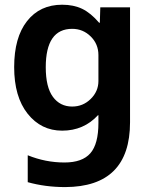

<svg xmlns="http://www.w3.org/2000/svg" viewBox="-20 -550 631 801"><path d="M522.5 -519.5V-40Q522.5 229.5 252 230.5Q168.9 230.5 95.7 210V97.7Q169.9 127.9 249 127.9Q323.2 127.9 356.9 89.4Q390.6 50.8 390.6 -37.1V-69.3H388.7Q329.1 -4.9 239.3 -4.9Q151.4 -4.9 95.2 -75.7Q39.1 -146.5 39.1 -270Q39.1 -393.6 92.8 -461.9Q146.5 -530.3 239.3 -530.3Q287.1 -530.3 322.8 -513.2Q358.4 -496.1 393.6 -455.1H396.5L398.4 -519.5ZM170.9 -269.5Q170.9 -186.5 200.7 -146Q230.5 -105.5 281.2 -105.5Q326.2 -105.5 358.4 -137.2Q390.6 -168.9 390.6 -211.9V-320.3Q390.6 -366.2 358.4 -397.9Q326.2 -429.7 281.2 -429.7Q170.9 -429.7 170.9 -269.5Z"/></svg>

Font: Mgen+ 1c bold
Style: Bold
Weight: 700
Designer: [Source Han Sans]
Ryoko NISHIZUKA  (kana & ideographs); Paul D. Hunt (Latin, Greek & Cyrillic); Wenlong ZHANG  (bopomofo
Version: Version 1.059.20150602